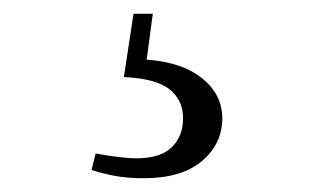

<svg xmlns="http://www.w3.org/2000/svg" viewBox="-20 -22 475 279"><path d="M160 90 174 -2H202L191 81L178 64Q237 65 270 89Q303 113 303 150Q303 187 273.5 212Q244 237 189 237Q165 237 146.5 233.5Q128 230 113 225L119 201Q135 204 150.5 206Q166 208 179 208Q213 208 229.5 192Q246 176 246 150Q246 123 226 107.5Q206 92 160 90Z"/></svg>

Font: Noto Serif KR ExtraLight
Style: Regular
Weight: 400
Version: Version 2.002-H1;hotconv 1.1.0;makeotfexe 2.6.0